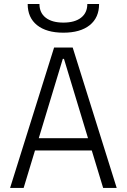

<svg xmlns="http://www.w3.org/2000/svg" viewBox="-20 -928 626 948"><path d="M29.8 0 247.1 -693.4H338.9L556.2 0H489.3L433.1 -185.1H152.8L96.7 0ZM171.4 -245.6H414.6L295.9 -637.2H290ZM293 -766.6Q209.5 -766.6 163.1 -803.7Q116.7 -840.8 116.7 -908.2H174.8Q174.8 -864.7 205.8 -840.6Q236.8 -816.4 293 -816.4Q349.1 -816.4 380.1 -840.6Q411.1 -864.7 411.1 -908.2H469.2Q469.2 -840.8 422.9 -803.7Q376.5 -766.6 293 -766.6Z"/></svg>

Font: CaskaydiaCove NFP Light
Style: Regular
Weight: 300
Designer: Aaron Bell
Foundry: Saja Typeworks
Version: Version 2111.001; VTT 6.35;Nerd Fonts 3.1.1